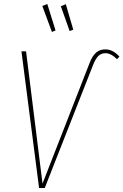

<svg xmlns="http://www.w3.org/2000/svg" viewBox="-20 -937 615 957"><path d="M215.8 -917 256.8 -785.2 238.8 -777.8 190.9 -907.2ZM308.1 -916 345.2 -789.1 327.1 -782.2 283.2 -905.8ZM174.8 0 86.9 -681.2H109.9L191.9 -22L425.8 -621.1Q439.9 -658.2 458.7 -674.6Q477.5 -690.9 504.9 -690.9Q543 -690.9 575.2 -654.8L563 -642.1Q533.2 -671.9 505.9 -671.9Q484.4 -671.9 470.2 -658Q456.1 -644 443.8 -612.8L203.1 0Z"/></svg>

Font: Fira Sans Compressed Thin
Style: Italic
Weight: 100
Width: 3
Italic angle: -8°
Designer: Carrois Corporate & Edenspiekermann AG
Foundry: Carrois Corporate GbR & Edenspiekermann AG
Version: Version 4.203;PS 004.203;hotconv 1.0.88;makeotf.lib2.5.64775